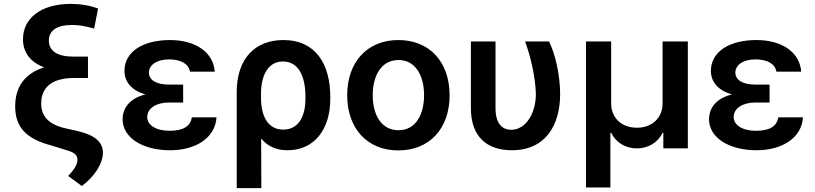

<svg xmlns="http://www.w3.org/2000/svg" viewBox="-20 -757 4158 980"><path d="M460.6 -611.2 480.5 -713.4C439.6 -729 391 -737.2 340.6 -737.2C193.2 -737.2 97.3 -666.5 97.3 -556.8C97.3 -488.3 135.7 -439.3 205.6 -413.4C108.7 -382.8 57.5 -315.7 57.5 -214.5C57.5 -106.9 114.3 -47.2 245.7 -13.5L314.6 8.2C357.2 18.8 375.4 33.7 375.4 58.9C375.4 77.4 364 104 327.8 141L397.7 192.5C459.9 146.3 504.3 80.6 505.3 24.1C505.7 -30.9 466.6 -67.8 370.4 -89.5L313.2 -102.3C229.4 -121.4 190.3 -163 190.3 -228.7C190.3 -314.6 249.6 -359 358.3 -359H429V-468H355.5C274.1 -468 229.4 -495.7 229.4 -550.4C229.4 -601.6 271.7 -629.6 346.9 -629.6C381.7 -629.6 413.7 -624.3 460.6 -611.2Z M914.8 -325.3H841.6C776.3 -325.3 740.4 -349.4 740.1 -386.4C740.4 -424 777.7 -453.8 842.7 -453.8C902.7 -453.8 942.8 -431.8 949.6 -391.3H1076.3C1068.2 -492.9 975.1 -552.6 848 -552.6C711.6 -552.6 615.4 -495 615.1 -394.2C615.4 -346.6 644.5 -296.9 722.7 -275.2C637.8 -253.9 606.2 -202.1 605.8 -148.4C606.2 -51.8 710.9 9.9 848.7 9.9C975.5 9.9 1078.1 -50.4 1085.2 -158H959.5C951.3 -112.6 916.2 -89.5 845.2 -89.5C773.8 -89.5 731.5 -120 731.5 -159.4C731.5 -206.3 780.5 -233.7 841.6 -233.7H914.8Z M1188.2 -285.5V203.1H1313.9L1312.9 -50.1C1344.8 -11.7 1387.4 9.9 1448.2 9.9C1583.8 9.9 1666.2 -96.6 1665.8 -252.8V-262.8C1665.8 -426.8 1593.4 -552.6 1426.5 -552.6C1284.1 -552.6 1188.2 -460.9 1188.2 -285.5ZM1312.1 -276.6C1311.8 -362.9 1343 -443.2 1423.7 -443.2C1507.1 -443.2 1539.1 -362.2 1539.1 -262.8V-252.8C1539.1 -172.6 1509.9 -95.5 1425.8 -95.5C1340.2 -95.5 1315 -176.1 1312.5 -241.8Z M2013.5 10.7C2173.3 10.7 2274.9 -101.9 2274.9 -270.6C2274.9 -439.6 2173.3 -552.6 2013.5 -552.6C1853.7 -552.6 1752.1 -439.6 1752.1 -270.6C1752.1 -101.9 1853.7 10.7 2013.5 10.7ZM1882.5 -271C1882.5 -370.7 1925.8 -450.6 2014.2 -450.6C2101.2 -450.6 2144.5 -370.7 2144.5 -271C2144.5 -171.2 2101.2 -92.3 2014.2 -92.3C1925.8 -92.3 1882.5 -171.2 1882.5 -271Z M2383.5 -545.5V-206C2383.2 -56.5 2467.7 9.9 2592.7 9.9C2766.3 9.9 2838.8 -120 2839.1 -277C2838.8 -377.8 2812.5 -485.8 2782.3 -545.5H2660.2C2689.6 -464.5 2713.1 -361.9 2715.2 -277C2715.2 -181.1 2665.5 -94.5 2588.8 -94.5C2547.2 -94.5 2509.2 -121.8 2509.2 -204.5V-545.5Z M2970.9 199.9H3095.5V-78.8H3099.8C3124.3 -28.1 3174 0.4 3230.8 0.4C3287.3 0.4 3337.4 -28.1 3361.5 -78.8H3365.8V0H3490.8V-545.5H3361.9V-229.4C3362.2 -156.2 3309.3 -105.1 3230.8 -105.1C3152.3 -105.1 3099.4 -155.5 3099.4 -229.4V-545.5H2970.9Z M3908 -325.3H3834.9C3769.5 -325.3 3733.7 -349.4 3733.3 -386.4C3733.7 -424 3771 -453.8 3835.9 -453.8C3896 -453.8 3936.1 -431.8 3942.8 -391.3H4069.6C4061.4 -492.9 3968.4 -552.6 3841.3 -552.6C3704.9 -552.6 3608.7 -495 3608.3 -394.2C3608.7 -346.6 3637.8 -296.9 3715.9 -275.2C3631 -253.9 3599.4 -202.1 3599.1 -148.4C3599.4 -51.8 3704.2 9.9 3842 9.9C3968.8 9.9 4071.4 -50.4 4078.5 -158H3952.8C3944.6 -112.6 3909.4 -89.5 3838.4 -89.5C3767 -89.5 3724.8 -120 3724.8 -159.4C3724.8 -206.3 3773.8 -233.7 3834.9 -233.7H3908Z"/></svg>

Font: Margiela Sans Semi Bold
Style: Regular
Weight: 600
Designer: Stefan Endress, Andreas Faust
Version: Version 1.100;FEAKit 1.0